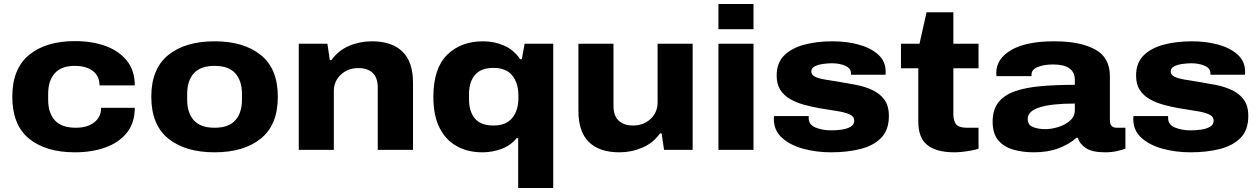

<svg xmlns="http://www.w3.org/2000/svg" viewBox="-20 -744 6253 953"><path d="M352 12Q207 12 124 -56Q41 -124 41 -264Q41 -403 124.5 -471.5Q208 -540 352 -540Q436 -540 503 -516Q570 -492 609.5 -443Q649 -394 649 -320H474Q474 -367 440.5 -392Q407 -417 351 -417Q284 -417 251.5 -380Q219 -343 219 -278V-249Q219 -184 252 -147Q285 -110 357 -110Q413 -110 447.5 -136.5Q482 -163 482 -209H649Q649 -134 609.5 -85Q570 -36 503 -12Q436 12 352 12Z M1045 12Q900 12 815.5 -56Q731 -124 731 -264Q731 -403 815.5 -471Q900 -539 1045 -539Q1190 -539 1274.5 -471Q1359 -403 1359 -264Q1359 -124 1274.5 -56Q1190 12 1045 12ZM1045 -110Q1115 -110 1148 -147Q1181 -184 1181 -249V-278Q1181 -343 1148 -380Q1115 -417 1045 -417Q975 -417 942 -380Q909 -343 909 -278V-249Q909 -184 942 -147Q975 -110 1045 -110Z M1463 0V-527H1605L1617 -446H1625Q1660 -494 1713 -516.5Q1766 -539 1826 -539Q1925 -539 1977.5 -488Q2030 -437 2030 -333V0H1855V-309Q1855 -358 1830 -382Q1805 -406 1758 -406Q1707 -406 1672 -373.5Q1637 -341 1637 -292V0Z M2552 189V-58H2544Q2515 -22 2469.5 -5Q2424 12 2374 12Q2303 12 2248 -18Q2193 -48 2162 -109Q2131 -170 2131 -263Q2131 -404 2199 -471.5Q2267 -539 2378 -539Q2433 -539 2481.5 -518Q2530 -497 2562 -450H2570L2584 -527H2726V189ZM2430 -121Q2492 -121 2522.5 -158.5Q2553 -196 2553 -256V-271Q2553 -332 2522.5 -369.5Q2492 -407 2430 -407Q2367 -407 2337.5 -372Q2308 -337 2308 -277V-251Q2308 -191 2337 -156Q2366 -121 2430 -121Z M3055 12Q2955 12 2903 -39Q2851 -90 2851 -194V-527H3025V-219Q3025 -170 3050.5 -145.5Q3076 -121 3123 -121Q3174 -121 3209 -153.5Q3244 -186 3244 -236V-527H3418V0H3276L3264 -82H3256Q3222 -34 3168 -11Q3114 12 3055 12Z M3546 -599V-724H3720V-599ZM3546 0V-527H3720V0Z M4105 12Q4031 12 3966 -6Q3901 -24 3861 -60.5Q3821 -97 3821 -153Q3821 -160 3822 -168H3994Q3994 -163 3994 -158Q3994 -125 4028 -111Q4062 -97 4106 -97Q4130 -97 4156.5 -100.5Q4183 -104 4201.5 -114.5Q4220 -125 4220 -145Q4220 -166 4196.5 -176.5Q4173 -187 4133.5 -193Q4094 -199 4047 -207Q4007 -214 3969.5 -224.5Q3932 -235 3901.5 -252.5Q3871 -270 3853 -298Q3835 -326 3835 -369Q3835 -432 3872.5 -469Q3910 -506 3973 -522.5Q4036 -539 4112 -539Q4181 -539 4241 -523Q4301 -507 4338.5 -473.5Q4376 -440 4376 -389Q4376 -385 4376 -380Q4376 -375 4375 -373H4204V-380Q4204 -405 4175.5 -417.5Q4147 -430 4109 -430Q4092 -430 4068 -427Q4044 -424 4025.5 -415.5Q4007 -407 4007 -389Q4007 -372 4026 -363Q4045 -354 4076 -349Q4107 -344 4144 -338Q4187 -331 4230.5 -322.5Q4274 -314 4310.5 -297Q4347 -280 4369.5 -249.5Q4392 -219 4392 -168Q4392 -99 4354 -60Q4316 -21 4251 -4.5Q4186 12 4105 12Z M4717 12Q4629 12 4583.5 -23.5Q4538 -59 4538 -141V-405H4452V-527H4544L4579 -683H4712V-527H4837V-405H4712V-178Q4712 -145 4725.5 -127.5Q4739 -110 4778 -110H4837V-6Q4823 -1 4801.5 3Q4780 7 4757 9.5Q4734 12 4717 12Z M5111 12Q5057 12 5010.5 -1Q4964 -14 4935.5 -47Q4907 -80 4907 -140Q4907 -200 4936 -236.5Q4965 -273 5019 -291.5Q5073 -310 5148 -316.5Q5223 -323 5315 -323V-347Q5315 -424 5207 -424Q5162 -424 5131 -411.5Q5100 -399 5100 -374V-366H4926Q4925 -372 4925 -382Q4925 -452 4999 -495.5Q5073 -539 5212 -539Q5341 -539 5415 -499Q5489 -459 5489 -366V-148Q5489 -110 5522 -110H5566V-6Q5553 -1 5526 5.5Q5499 12 5465 12Q5402 12 5370.5 -8.5Q5339 -29 5330 -60H5323Q5287 -28 5234.5 -8Q5182 12 5111 12ZM5168 -103Q5199 -103 5233 -113.5Q5267 -124 5291 -145Q5315 -166 5315 -197V-230Q5081 -230 5081 -154Q5081 -124 5107 -113.5Q5133 -103 5168 -103Z M5889 12Q5815 12 5750 -6Q5685 -24 5645 -60.5Q5605 -97 5605 -153Q5605 -160 5606 -168H5778Q5778 -163 5778 -158Q5778 -125 5812 -111Q5846 -97 5890 -97Q5914 -97 5940.5 -100.5Q5967 -104 5985.5 -114.5Q6004 -125 6004 -145Q6004 -166 5980.5 -176.5Q5957 -187 5917.5 -193Q5878 -199 5831 -207Q5791 -214 5753.5 -224.5Q5716 -235 5685.5 -252.5Q5655 -270 5637 -298Q5619 -326 5619 -369Q5619 -432 5656.5 -469Q5694 -506 5757 -522.5Q5820 -539 5896 -539Q5965 -539 6025 -523Q6085 -507 6122.5 -473.5Q6160 -440 6160 -389Q6160 -385 6160 -380Q6160 -375 6159 -373H5988V-380Q5988 -405 5959.5 -417.5Q5931 -430 5893 -430Q5876 -430 5852 -427Q5828 -424 5809.5 -415.5Q5791 -407 5791 -389Q5791 -372 5810 -363Q5829 -354 5860 -349Q5891 -344 5928 -338Q5971 -331 6014.5 -322.5Q6058 -314 6094.5 -297Q6131 -280 6153.5 -249.5Q6176 -219 6176 -168Q6176 -99 6138 -60Q6100 -21 6035 -4.5Q5970 12 5889 12Z"/></svg>

Font: Archivo SemiExpanded ExtraBold
Style: Regular
Weight: 800
Width: 6
Designer: Hector Gatti
Foundry: Omnibus-Type
Version: Version 2.001; ttfautohint (v1.8.3)